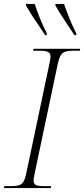

<svg xmlns="http://www.w3.org/2000/svg" viewBox="-31 -964 431 984"><path d="M-11 0 -9 -10H27Q64 -10 79 -21Q94 -32 102 -68L224 -646Q226 -654 227 -661.5Q228 -669 228 -674Q228 -690 216.5 -697Q205 -704 175 -704H139L141 -714H380L378 -704H342Q305 -704 290 -692Q275 -680 266 -641L146 -72Q144 -62 142.5 -53.5Q141 -45 141 -39Q141 -22 153 -16Q165 -10 194 -10H231L229 0ZM200 -784Q174 -825 149.5 -860Q125 -895 102 -936V-944H147Q156 -914 173 -872Q190 -830 209 -793V-784ZM350 -784Q324 -825 300 -860Q276 -895 253 -936V-944H297Q307 -914 324 -872Q341 -830 360 -793V-784Z"/></svg>

Font: Noto Serif Display ExtraLight
Style: Italic
Weight: 200
Italic angle: -12°
Designer: Monotype Design Team
Foundry: Monotype Imaging Inc.
Version: Version 2.009